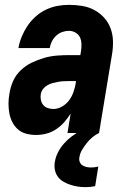

<svg xmlns="http://www.w3.org/2000/svg" viewBox="-20 -548 540 791"><path d="M129 8Q108 8 88.5 3Q69 -2 54.5 -14.5Q40 -27 31 -44.5Q22 -62 18.5 -81.5Q15 -101 15 -121.5Q15 -142 19 -163Q23 -189 34 -214Q45 -239 65.5 -258.5Q86 -278 111 -290Q136 -302 162 -309.5Q188 -317 214.5 -319Q241 -321 266 -321H311L314 -339Q316 -353 315.5 -368Q315 -383 309 -395Q303 -407 290.5 -414Q278 -421 264 -421Q250 -421 236 -416Q222 -411 211 -400.5Q200 -390 193.5 -377Q187 -364 185 -350H56Q60 -374 69.5 -397Q79 -420 93 -441Q107 -462 126.5 -479.5Q146 -497 169 -508Q192 -519 216 -523.5Q240 -528 264 -528Q292 -528 319 -523.5Q346 -519 369 -506.5Q392 -494 409.5 -474.5Q427 -455 436 -430Q445 -405 445.5 -377Q446 -349 441 -321L388 0H258L271 -80Q259 -61 244 -44Q229 -27 210.5 -15Q192 -3 171 2.5Q150 8 129 8ZM200 -99Q218 -99 235.5 -109Q253 -119 264.5 -134.5Q276 -150 282.5 -168.5Q289 -187 292 -205L293 -214H266Q255 -214 243.5 -213.5Q232 -213 220.5 -211Q209 -209 197.5 -206Q186 -203 175.5 -197Q165 -191 157.5 -181.5Q150 -172 148 -160Q146 -148 148.5 -136Q151 -124 158 -115.5Q165 -107 176.5 -103Q188 -99 200 -99ZM332 223Q315 223 299.5 220.5Q284 218 269 213Q254 208 240.5 200Q227 192 218 179.5Q209 167 206 151Q203 135 206 119Q209 99 219 79.5Q229 60 243.5 43.5Q258 27 276 13.5Q294 0 313 -9.5Q332 -19 352.5 -25.5Q373 -32 394 -35L388 0Q373 7 360 18Q347 29 336.5 42.5Q326 56 317.5 70.5Q309 85 307 101Q305 110 308.5 119Q312 128 319.5 133Q327 138 336.5 140Q346 142 355 142Q363 142 370.5 141Q378 140 385 138L372 219Q362 221 352 222Q342 223 332 223Z"/></svg>

Font: Iosevka SS04 Heavy
Style: Italic
Weight: 900
Italic angle: -9°
Monospace: yes
Designer: Belleve Invis
Foundry: Belleve Invis
Version: Version 19.0.0; ttfautohint (v1.8.4)